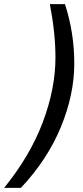

<svg xmlns="http://www.w3.org/2000/svg" viewBox="-90 -761 402 928"><path d="M178 -483Q178 -601 151 -741H224Q269 -603 269 -454Q269 -304 204 -146.5Q139 11 11 147H-70Q55 -7 116.5 -169.5Q178 -332 178 -483Z"/></svg>

Font: CST
Style: Italic
Weight: 400
Italic angle: -14°
Version: Version 1.00